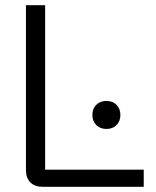

<svg xmlns="http://www.w3.org/2000/svg" viewBox="-20 -720 600 740"><path d="M80 -65V-700H154V-66H534V0H145Q114 0 97 -17Q80 -34 80 -65ZM336 -277Q336 -301 351 -316Q366 -331 390 -331Q414 -331 429 -316Q444 -301 444 -277Q444 -253 429 -238Q414 -223 390 -223Q366 -223 351 -238Q336 -253 336 -277Z"/></svg>

Font: Bai Jamjuree
Style: Regular
Weight: 400
Designer: Katatrad Aksorn Co.,Ltd.
Foundry: Cadson Demak Co.,Ltd.
Version: Version 1.000; ttfautohint (v1.6)